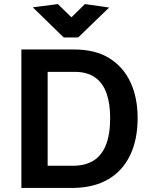

<svg xmlns="http://www.w3.org/2000/svg" viewBox="-20 -923 731 943"><path d="M343 0Q444 -2 513.5 -43.5Q583 -85 619.5 -161.5Q656 -238 656 -344Q656 -442 621.5 -517.5Q587 -593 518 -636.5Q449 -680 343 -680H85V0ZM348 -570Q408 -570 446.5 -543Q485 -516 503 -465.5Q521 -415 521 -344Q521 -260 499 -208Q477 -156 436.5 -132.5Q396 -109 340 -109H214V-570ZM331 -838 264 -903 141 -887 293 -739H364L516 -886L397 -903Z"/></svg>

Font: Catamaran
Style: Bold
Weight: 700
Designer: Pria Ravichandran
Version: Version 2.000